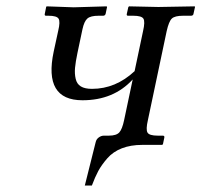

<svg xmlns="http://www.w3.org/2000/svg" viewBox="-20 -451 628 599"><path d="M441.4 -76.2Q434.6 -46.9 440.2 -37.4Q445.8 -27.8 472.2 -27.8H487.8Q493.7 -27.8 492.7 -22L488.3 -1L485.8 1H423.8Q387.7 1 360.1 11.7Q332.5 22.5 314.7 43Q296.9 63.5 286.6 82.5Q276.4 101.6 266.6 127.9H244.6L278.3 -6.8Q280.3 -16.6 288.1 -22.2Q295.9 -27.8 304.2 -27.8H319.8Q342.8 -27.8 352.1 -37.8Q361.3 -47.9 367.2 -76.2L394 -203.1Q334.5 -138.2 237.3 -138.2Q115.2 -138.2 147.5 -290L161.6 -355Q168.5 -383.3 162.8 -392.6Q157.2 -401.9 131.3 -401.9H123.5Q118.7 -401.9 119.6 -407.2L124 -429.2L125.5 -431.2L210 -428.2L312.5 -431.2L314 -429.2L309.6 -408.2Q308.1 -402.3 302.2 -401.9H287.6Q262.7 -401.9 252.7 -393.3Q242.7 -384.8 237.3 -359.9L221.7 -286.1Q215.8 -257.8 214.1 -239.5Q212.4 -221.2 216.1 -205.1Q219.7 -189 232.2 -181.4Q244.6 -173.8 267.1 -173.8Q340.8 -173.8 399.9 -229L426.3 -354Q433.1 -383.3 427.5 -392.6Q421.9 -401.9 395.5 -401.9H379.4Q374.5 -401.9 375.5 -407.2L380.4 -429.2L382.8 -431.2L474.1 -429.2L587.4 -431.2L588.4 -429.2L583.5 -407.2Q582.5 -402.3 576.2 -401.9H551.3Q525.4 -401.9 516.1 -393.1Q506.8 -384.3 500 -354Z"/></svg>

Font: Linux Biolinum
Style: Italic
Weight: 400
Italic angle: -12°
Designer: Philipp H. Poll
Foundry: Philipp H. Poll
Version: Version 1.1.3 ; ttfautohint (v0.9)